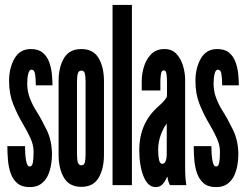

<svg xmlns="http://www.w3.org/2000/svg" viewBox="-20 -755 1004 783"><path d="M101 8Q69 8 50.8 -7.5Q32.5 -23 23.8 -47.8Q15 -72.5 12.5 -102Q10 -131.5 10 -159H82Q82 -125.5 86.2 -100.8Q90.5 -76 101 -76Q111.5 -76 114.2 -92.8Q117 -109.5 117 -137Q117 -163.5 104.2 -191.5Q91.5 -219.5 73.5 -249.5Q50.5 -288.5 33.8 -330.2Q17 -372 17 -425Q17 -477.5 39 -516.2Q61 -555 106 -555Q137 -555 154.8 -539.8Q172.5 -524.5 180.8 -501.2Q189 -478 191.5 -452.8Q194 -427.5 194 -407H126Q126 -435 123 -453Q120 -471 108.5 -471Q99.5 -471 95.2 -454.2Q91 -437.5 91 -414Q91 -382 102.2 -353.5Q113.5 -325 127 -304Q148 -271 170 -226Q192 -181 192 -124Q192 -106.5 188.5 -84Q185 -61.5 175.8 -40.5Q166.5 -19.5 148.5 -5.8Q130.5 8 101 8Z M311.5 7Q263 7 241 -30Q219 -67 219 -124V-424Q219 -481 241 -518Q263 -555 311.5 -555Q360.5 -555 382.2 -518Q404 -481 404 -424V-124Q404 -67 382.2 -30Q360.5 7 311.5 7ZM312 -81Q323 -81 326 -92.8Q329 -104.5 329 -127V-421Q329 -443.5 326 -455.2Q323 -467 312 -467Q301 -467 297.5 -455.2Q294 -443.5 294 -421V-127Q294 -104.5 297.5 -92.8Q301 -81 312 -81Z M439 0V-735H518V0Z M615 8Q583 8 565.5 -35.5Q548 -79 548 -142Q548 -199 567.8 -243.5Q587.5 -288 629 -324Q639 -332.5 649 -343.8Q659 -355 661 -363V-422Q661 -435 659.2 -451.5Q657.5 -468 648 -468Q638 -468 636 -450.8Q634 -433.5 634 -422V-386H558V-424Q558 -454.5 567.5 -484.8Q577 -515 597.5 -535Q618 -555 651 -555Q681.5 -555 700 -534.8Q718.5 -514.5 726.8 -485.5Q735 -456.5 735 -431V-75Q735 -47.5 736.5 -28.8Q738 -10 740 0H673Q671.5 -2.5 667.5 -12.8Q663.5 -23 663.5 -33H661Q655 -17.5 644 -4.8Q633 8 615 8ZM641.5 -87Q651.5 -87 655.8 -98.5Q660 -110 660 -124V-251Q646.5 -234 635.8 -205Q625 -176 625 -143Q625 -120 628.5 -103.5Q632 -87 641.5 -87Z M861 8Q829 8 810.8 -7.5Q792.5 -23 783.8 -47.8Q775 -72.5 772.5 -102Q770 -131.5 770 -159H842Q842 -125.5 846.2 -100.8Q850.5 -76 861 -76Q871.5 -76 874.2 -92.8Q877 -109.5 877 -137Q877 -163.5 864.2 -191.5Q851.5 -219.5 833.5 -249.5Q810.5 -288.5 793.8 -330.2Q777 -372 777 -425Q777 -477.5 799 -516.2Q821 -555 866 -555Q897 -555 914.8 -539.8Q932.5 -524.5 940.8 -501.2Q949 -478 951.5 -452.8Q954 -427.5 954 -407H886Q886 -435 883 -453Q880 -471 868.5 -471Q859.5 -471 855.2 -454.2Q851 -437.5 851 -414Q851 -382 862.2 -353.5Q873.5 -325 887 -304Q908 -271 930 -226Q952 -181 952 -124Q952 -106.5 948.5 -84Q945 -61.5 935.8 -40.5Q926.5 -19.5 908.5 -5.8Q890.5 8 861 8Z"/></svg>

Font: League Gothic Condensed
Style: Regular
Weight: 400
Width: 3
Designer: The League of Moveable Type
Version: Version 2.001